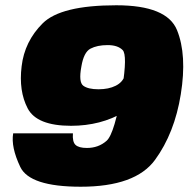

<svg xmlns="http://www.w3.org/2000/svg" viewBox="-20 -701 727 728"><path d="M286 7Q493.5 7 567.8 -94.8Q642 -196.5 665.5 -343.5Q689.5 -492.5 651.2 -586.8Q613 -681 421 -681Q210.5 -681 141.8 -612.5Q73 -544 62 -449.5Q50.5 -356 85 -290Q119.5 -224 249.5 -224Q362 -224 450.2 -276Q538.5 -328 550 -367L453 -414Q445 -389 418.5 -375.8Q392 -362.5 353.5 -362.5Q314 -362.5 295.8 -376Q277.5 -389.5 288.5 -448.5Q297.5 -503 323 -516.5Q348.5 -530 388 -530Q426.5 -530 445 -511.2Q463.5 -492.5 443.5 -367Q415 -194.5 384.2 -167.2Q353.5 -140 309.5 -140Q278.5 -140 266.2 -151.8Q254 -163.5 256.5 -195.5H30Q21 -143.5 56.8 -68.2Q92.5 7 286 7Z"/></svg>

Font: Anybody Black
Style: Italic
Weight: 900
Italic angle: -10°
Designer: Tyler Finck
Foundry: Etcetera Type Company
Version: Version 1.113;gftools[0.9.25]